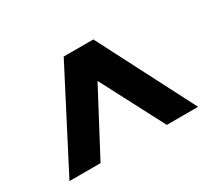

<svg xmlns="http://www.w3.org/2000/svg" viewBox="-97 -871 893 808"><g transform="rotate(-30 349.5 -467.0)"><path d="M37 -234 278 -700H422L662 -234H510L350 -540L188 -234Z"/></g></svg>

Font: DM Sans 12pt Black
Style: Regular
Weight: 900
Version: Version 4.004;gftools[0.9.30]